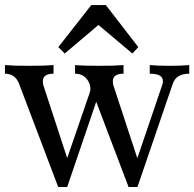

<svg xmlns="http://www.w3.org/2000/svg" viewBox="-23 -730 771 762"><path d="M522.5 12.2H487.3L358.9 -326.2L243.7 12.2H208L52.7 -397.5Q37.1 -437.5 -3.4 -437.5V-471.7Q28.3 -468.8 92.3 -468.8Q156.2 -468.8 189.5 -471.7V-437.5Q147 -437.5 147 -407.2Q147 -397.5 149.4 -390.6L243.7 -102.5L332.5 -360.4Q335.9 -371.6 335.9 -376Q335.9 -400.9 319.1 -419.2Q302.2 -437.5 274.9 -437.5V-471.7Q305.7 -468.8 370.1 -468.8Q434.1 -468.8 467.3 -471.7V-437.5Q424.8 -437.5 424.8 -407.2Q424.8 -397.5 427.2 -390.6L522 -102.1L621.6 -395Q623.5 -400.9 623.5 -408.2Q623.5 -437.5 571.3 -437.5V-471.7Q602.1 -468.8 648.9 -468.8Q695.3 -468.8 728 -471.7V-437.5Q676.3 -437.5 662.6 -397.5ZM502.4 -517.6 367.7 -630.9 233.9 -517.6 208.5 -543 339.4 -710H397L525.9 -543Z"/></svg>

Font: Kelvinch
Style: Regular
Weight: 400
Designer: Paul James MIller
Foundry: High-Logic / Made with FontCreator
Version: Version 3.30 September 23, 2016